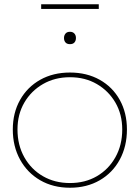

<svg xmlns="http://www.w3.org/2000/svg" viewBox="-20 -870 655 900"><path d="M308 10Q229 10 168.5 -25Q108 -60 74 -122Q40 -184 40 -263Q40 -341 74 -401.5Q108 -462 168.5 -496Q229 -530 308 -530Q387 -530 447.5 -496Q508 -462 541.5 -401.5Q575 -341 575 -263Q575 -184 541.5 -122Q508 -60 447.5 -25Q387 10 308 10ZM308 -12Q379 -12 434 -44Q489 -76 521 -133Q553 -190 553 -263Q553 -334 521 -389Q489 -444 434 -476Q379 -508 308 -508Q237 -508 181.5 -476Q126 -444 94 -389Q62 -334 62 -263Q62 -190 94 -133Q126 -76 181.5 -44Q237 -12 308 -12ZM308 -663Q294 -663 287 -671Q280 -679 280 -692Q280 -704 287 -712.5Q294 -721 308 -721Q321 -721 328.5 -713Q336 -705 336 -692Q336 -679 329 -671Q322 -663 308 -663ZM173 -828V-850H443V-828Z"/></svg>

Font: Lexend Thin
Style: Regular
Weight: 100
Designer: Bonnie Shaver-Troup, Thomas Jockin
Foundry: Lexend
Version: Version 1.007; ttfautohint (v1.8.3)